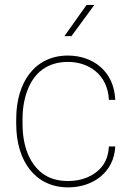

<svg xmlns="http://www.w3.org/2000/svg" viewBox="-20 -769 547 798"><path d="M263.2 -16.6C219.7 -16.6 184.1 -27.3 156.2 -48.3C100.1 -90.8 73.7 -166 73.7 -253.9V-274.4C73.7 -318.4 80.6 -358.4 94.2 -394C121.1 -465.8 176.3 -511.7 262.2 -511.7C349.1 -511.7 427.7 -459 432.6 -354H459C454.1 -475.1 363.8 -538.1 262.2 -538.1C126.5 -538.1 47.4 -429.2 47.4 -274.4V-253.9C47.4 -99.6 126.5 9.8 263.2 9.8C366.2 9.8 454.1 -52.7 459 -160.2H432.6C430.7 -126.5 421.4 -99.1 404.8 -78.1C371.1 -35.6 318.4 -16.6 263.2 -16.6ZM276.9 -618.7 372.1 -748.5H339.8L247.6 -618.7Z"/></svg>

Font: Vazirmatn Thin
Style: Regular
Weight: 100
Designer: Saber Rastikerdar
Foundry: Saber Rastikerdar
Version: Version 33.003